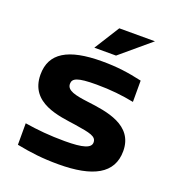

<svg xmlns="http://www.w3.org/2000/svg" viewBox="-127 -780 812 890"><g transform="rotate(20 279.5 -335.5)"><path d="M271 -190C347 -178 379 -172 379 -142C379 -114 341 -102 251 -102C177 -102 115 -108 53 -118V-12C125 2 183 9 259 9C430 9 522 -40 522 -151C522 -280 386 -298 289 -310C226 -318 183 -327 183 -360C183 -387 206 -399 300 -399C372 -399 430 -392 486 -381V-486C419 -501 363 -509 288 -509C121 -509 40 -460 40 -354C40 -212 191 -202 271 -190ZM232 -556H339L486 -680H310Z"/></g></svg>

Font: LT Wave Bold
Style: Regular
Weight: 700
Designer: Daniel Lyons
Version: Version 2.5 (Glyphs App)